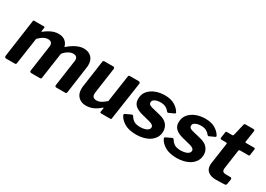

<svg xmlns="http://www.w3.org/2000/svg" viewBox="-7 -1438 3008 2175"><g transform="rotate(30 1497.0 -350.0)"><path d="M43 0Q31 0 26 -7.5Q21 -15 22 -25L91 -516Q92 -525 95 -527.5Q98 -530 105 -530H232Q240 -530 241.5 -526Q243 -522 241 -513L235 -472Q233 -459 243 -467Q273 -490 301.5 -506.5Q330 -523 359 -532Q388 -541 418 -541Q472 -541 504.5 -515.5Q537 -490 547 -449Q549 -444 553.5 -446.5Q558 -449 566 -457Q594 -481 625 -499.5Q656 -518 687.5 -529Q719 -540 749 -540Q813 -540 849.5 -503.5Q886 -467 886 -405Q886 -398 886 -390.5Q886 -383 884 -374L835 -20Q833 -8 828.5 -4Q824 0 811 0H700Q677 0 681 -25L728 -357Q730 -362 730 -368Q730 -374 730 -379Q730 -403 716.5 -416Q703 -429 675 -429Q654 -429 634.5 -421Q615 -413 598 -401Q581 -389 568 -375Q561 -368 556.5 -361Q552 -354 551 -346L504 -20Q503 -8 498.5 -4Q494 0 481 0H371Q361 0 355.5 -7Q350 -14 352 -25L400 -363Q404 -396 390.5 -412.5Q377 -429 345 -429Q324 -429 304 -421Q284 -413 265 -398.5Q246 -384 225 -363L175 -19Q173 -6 168.5 -3Q164 0 149 0H43Z M1089 10Q1028 10 990 -27Q952 -64 952 -126Q952 -133 952 -141Q952 -149 953 -156L1003 -510Q1005 -522 1009.5 -526Q1014 -530 1027 -530H1137Q1148 -530 1153 -523Q1158 -516 1156 -504L1109 -171Q1108 -166 1108 -161.5Q1108 -157 1108 -154Q1108 -126 1123 -113.5Q1138 -101 1163 -101Q1197 -101 1227.5 -119Q1258 -137 1286 -163L1337 -511Q1338 -523 1343.5 -526.5Q1349 -530 1362 -530H1470Q1482 -530 1487.5 -523Q1493 -516 1491 -504L1419 -14Q1418 -5 1415.5 -2.5Q1413 0 1405 0H1286Q1279 0 1274.5 -3Q1270 -6 1271 -14L1279 -63Q1280 -69 1276 -69Q1272 -69 1265 -63Q1219 -23 1176.5 -6.5Q1134 10 1089 10Z M1748 10Q1651 10 1593 -24.5Q1535 -59 1513 -106Q1506 -121 1520 -129L1585 -160Q1595 -165 1602.5 -164Q1610 -163 1616 -153Q1631 -126 1659.5 -106.5Q1688 -87 1744 -87Q1757 -87 1776.5 -89.5Q1796 -92 1814.5 -98.5Q1833 -105 1846 -117.5Q1859 -130 1859 -150Q1859 -165 1845 -176.5Q1831 -188 1797 -197L1698 -222Q1631 -239 1598 -270Q1565 -301 1565 -352Q1565 -414 1599.5 -455.5Q1634 -497 1690 -518.5Q1746 -540 1810 -540Q1889 -540 1939 -510Q1989 -480 2013 -438Q2017 -433 2016.5 -427Q2016 -421 2008 -417L1942 -387Q1935 -384 1930 -386Q1925 -388 1915 -399Q1901 -419 1874 -432.5Q1847 -446 1807 -446Q1784 -446 1760.5 -440.5Q1737 -435 1721.5 -422Q1706 -409 1706 -388Q1706 -374 1715 -364.5Q1724 -355 1753 -346L1863 -319Q1935 -302 1966 -263.5Q1997 -225 1997 -177Q1997 -129 1975.5 -93.5Q1954 -58 1918 -35Q1882 -12 1837.5 -1Q1793 10 1748 10Z M2278 10Q2181 10 2123 -24.5Q2065 -59 2043 -106Q2036 -121 2050 -129L2115 -160Q2125 -165 2132.5 -164Q2140 -163 2146 -153Q2161 -126 2189.5 -106.5Q2218 -87 2274 -87Q2287 -87 2306.5 -89.5Q2326 -92 2344.5 -98.5Q2363 -105 2376 -117.5Q2389 -130 2389 -150Q2389 -165 2375 -176.5Q2361 -188 2327 -197L2228 -222Q2161 -239 2128 -270Q2095 -301 2095 -352Q2095 -414 2129.5 -455.5Q2164 -497 2220 -518.5Q2276 -540 2340 -540Q2419 -540 2469 -510Q2519 -480 2543 -438Q2547 -433 2546.5 -427Q2546 -421 2538 -417L2472 -387Q2465 -384 2460 -386Q2455 -388 2445 -399Q2431 -419 2404 -432.5Q2377 -446 2337 -446Q2314 -446 2290.5 -440.5Q2267 -435 2251.5 -422Q2236 -409 2236 -388Q2236 -374 2245 -364.5Q2254 -355 2283 -346L2393 -319Q2465 -302 2496 -263.5Q2527 -225 2527 -177Q2527 -129 2505.5 -93.5Q2484 -58 2448 -35Q2412 -12 2367.5 -1Q2323 10 2278 10Z M2785 0Q2721 0 2684 -28.5Q2647 -57 2647 -109Q2647 -115 2647 -121Q2647 -127 2648 -134L2688 -412Q2689 -419 2684.5 -421.5Q2680 -424 2672 -424H2610Q2597 -424 2599 -446L2610 -519Q2611 -527 2614.5 -528.5Q2618 -530 2626 -530H2695Q2700 -530 2704.5 -534.5Q2709 -539 2710 -545L2746 -697Q2749 -710 2765 -710H2873Q2880 -710 2883 -705Q2886 -700 2885 -687L2863 -542Q2862 -537 2865 -534Q2868 -531 2873 -531H2976Q2984 -531 2989.5 -528Q2995 -525 2993 -517L2982 -437Q2981 -429 2977.5 -426.5Q2974 -424 2963 -424H2857Q2844 -424 2841 -408L2807 -166Q2806 -161 2806 -157Q2806 -153 2806 -148Q2806 -125 2819.5 -116.5Q2833 -108 2863 -108H2917Q2924 -108 2928.5 -101Q2933 -94 2932 -87L2922 -25Q2920 -6 2903 -4Q2886 -3 2864.5 -2Q2843 -1 2822 -0.5Q2801 0 2785 0Z"/></g></svg>

Font: Libre Franklin Thin
Style: Bold Italic
Weight: 700
Italic angle: -8°
Version: Version 3.000